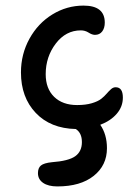

<svg xmlns="http://www.w3.org/2000/svg" viewBox="-20 -483 486 689"><path d="M186 186Q153.3 186 134.8 173.3Q116.2 160.6 116.2 138.2Q116.2 119.6 127 110.8Q137.7 102.1 166 99.1Q226.1 94.7 250 77.6Q273.9 60.5 273.9 26.9Q273.9 -5.9 252 -20Q161.1 -22 108.2 -77.9Q55.2 -133.8 55.2 -223.1Q55.2 -288.6 85.7 -344Q116.2 -399.4 168 -431.2Q219.7 -462.9 279.8 -462.9Q356 -462.9 356 -401.9Q356 -382.3 346.7 -370.1Q337.4 -357.9 320.8 -357.9Q310.5 -357.9 297.9 -366Q285.2 -374 270 -374Q216.3 -374 180.2 -326.7Q144 -279.3 144 -216.8Q144 -165 174.3 -135.5Q204.6 -106 256.8 -106Q287.1 -106 309.3 -112.5Q331.5 -119.1 343.3 -128.4Q355 -137.7 363 -147.2Q371.1 -156.7 378.7 -163.3Q386.2 -169.9 395 -169.9Q420.9 -169.9 420.9 -132.8Q420.9 -100.1 398.9 -74.7Q377 -49.3 339.8 -35.2Q363.8 -0.5 363.8 48.8Q363.8 110.4 316.2 148.2Q268.6 186 186 186Z"/></svg>

Font: Shantell Sans Irregular
Style: Regular
Weight: 400
Designer: Stephen Nixon, Anya Danilova, Shantell Martin
Foundry: Arrow Type
Version: Version 1.006;[9816181b4]